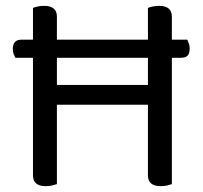

<svg xmlns="http://www.w3.org/2000/svg" viewBox="-20 -633 694 658"><path d="M569 -2Q563 0 553 2.5Q543 5 531 5Q487 5 487 -32V-274H175V-2Q169 0 159 2.5Q149 5 137 5Q93 5 93 -32V-435H33Q30 -440 27 -447.5Q24 -455 24 -465Q24 -497 53 -497H93V-606Q98 -608 108.5 -610.5Q119 -613 131 -613Q175 -613 175 -576V-497H487V-606Q492 -608 502.5 -610.5Q513 -613 525 -613Q569 -613 569 -576V-497H622Q624 -492 627 -484.5Q630 -477 630 -467Q630 -449 622.5 -442Q615 -435 601 -435H569ZM487 -342V-435H175V-342Z"/></svg>

Font: Baloo Chettan 2
Style: Regular
Weight: 400
Designer: Maithili Shingre, Unnati Kotecha and Ek Type
Foundry: Ek Type
Version: Version 1.640;hotconv 1.0.111;makeotfexe 2.5.65597; ttfautoh